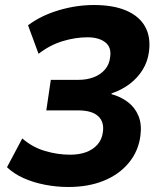

<svg xmlns="http://www.w3.org/2000/svg" viewBox="-20 -736 640 767"><path d="M253 11Q206 11 159.5 2Q113 -7 74 -24.5Q35 -42 8 -68L69 -183Q109 -148 159.5 -133Q210 -118 260 -118Q296 -118 323.5 -128Q351 -138 369 -158Q387 -178 391 -208Q397 -249 372 -272Q347 -295 292 -295H165L183 -417H293Q327 -417 354.5 -427.5Q382 -438 399.5 -458.5Q417 -479 420 -508Q426 -547 400.5 -567Q375 -587 329 -587Q281 -587 230 -571.5Q179 -556 134 -521L92 -635Q144 -674 214.5 -695Q285 -716 355 -716Q433 -716 485 -693.5Q537 -671 560 -629Q583 -587 575 -529Q570 -490 550 -457.5Q530 -425 498.5 -401Q467 -377 426 -363L425 -360Q462 -350 490.5 -328.5Q519 -307 533 -273.5Q547 -240 541 -194Q533 -132 494.5 -85.5Q456 -39 394.5 -14Q333 11 253 11Z"/></svg>

Font: Nunito Sans 7pt ExtraBold
Style: Italic
Weight: 800
Italic angle: -9°
Designer: Vernon Adams
Foundry: Vernon Adams
Version: Version 3.101;gftools[0.9.27]